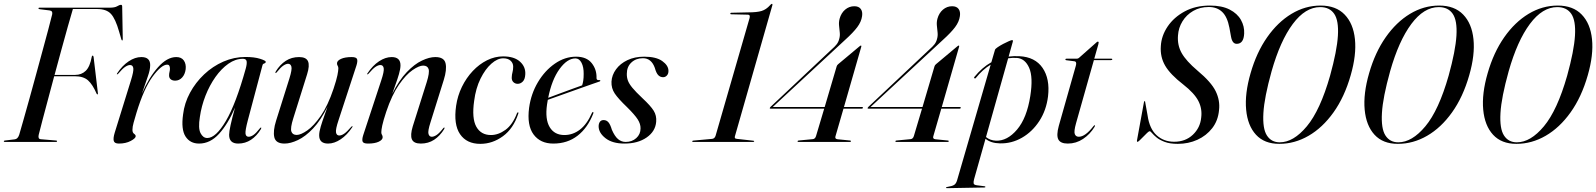

<svg xmlns="http://www.w3.org/2000/svg" viewBox="-29 -740 8322 1001"><path d="M171.5 -696.5Q171.5 -700 176.5 -700H543Q569.5 -700 582 -707.5Q594.5 -715 601.5 -715Q608 -715 608 -706L611 -538.5Q611.5 -529 608 -529Q605.5 -529 603.5 -535.5L592 -575Q573 -642 549.5 -667.5Q526 -693 477.5 -693H351Q340 -656.5 324.5 -601.2Q309 -546 291.2 -481Q273.5 -416 255.5 -349.5H363Q396 -349.5 418 -370.8Q440 -392 449.5 -444.5Q450.5 -450 454 -450Q458 -450 459 -442.5L481 -258Q482.5 -248.5 480 -248Q476.5 -247 474.5 -252Q454 -299.5 430 -321Q406 -342.5 361 -342.5H253.5Q236.5 -279 220.8 -220Q205 -161 192.5 -113.8Q180 -66.5 173 -38Q170.5 -29 172.5 -21.8Q174.5 -14.5 185 -14L262.5 -7.5Q268.5 -7.5 268.5 -4Q268.5 0 263.5 0H-3.5Q-9 0 -9 -3Q-9 -7.5 -2.5 -7.5L47.5 -13.5Q63.5 -15 71 -37Q79.5 -67 93.8 -116.5Q108 -166 124.8 -226.8Q141.5 -287.5 159.2 -352Q177 -416.5 193.2 -477Q209.5 -537.5 222.8 -586.5Q236 -635.5 243 -665Q247 -683 230 -685.5L178 -692Q171.5 -693 171.5 -696.5Z M581 -352.5Q579 -353 582 -358Q608.5 -398 641.8 -420.2Q675 -442.5 708 -442.5Q754 -442.5 754 -401Q754 -376 742.2 -343Q730.5 -310 711 -252Q747 -335.5 794.5 -389Q842 -442.5 890 -442.5Q917 -442.5 929.5 -424.5Q942 -406.5 939 -379Q935.5 -352 920.5 -335.8Q905.5 -319.5 884 -319.5Q870 -319.5 861.2 -326.5Q852.5 -333.5 852.5 -347Q852.5 -356.5 854.8 -365.2Q857 -374 857 -382Q857 -403 843 -403Q812.5 -403 766.8 -340.8Q721 -278.5 682.5 -152Q673.5 -121.5 667.5 -100.2Q661.5 -79 661.5 -63Q661.5 -48.5 670 -42.5Q678.5 -36.5 678.5 -30Q678.5 -19 652.5 -5.2Q626.5 8.5 591 8.5Q567.5 8.5 564 -5.8Q560.5 -20 569 -48L653.5 -320.5Q668.5 -368.5 666 -384.8Q663.5 -401 649 -401Q638.5 -401 624.2 -391.8Q610 -382.5 587.5 -356Q583.5 -351.5 581 -352.5Z M1263 -112.5Q1249 -59.5 1251 -43.2Q1253 -27 1267.5 -27Q1278.5 -27 1292 -36Q1305.5 -45 1325.5 -70.5Q1329.5 -76 1332 -75Q1335 -74 1331 -66.5Q1309.5 -31 1279.5 -11.2Q1249.5 8.5 1213 8.5Q1165.5 8.5 1165.5 -37Q1165.5 -68.5 1196.5 -179.5Q1159.5 -93.5 1113.2 -42.5Q1067 8.5 1009 8.5Q962 8.5 938.2 -28.5Q914.5 -65.5 925.5 -143.5Q932.5 -202.5 961.5 -256.2Q990.5 -310 1035.2 -352.2Q1080 -394.5 1135.5 -418.8Q1191 -443 1250.5 -443Q1297 -443 1326.8 -433.5Q1356.5 -424 1356.5 -418Q1356.5 -411.5 1348.8 -409.2Q1341 -407 1339.5 -400ZM1013 -130Q1003.5 -71.5 1016.5 -46Q1029.5 -20.5 1051.5 -20.5Q1096 -20.5 1148.5 -109.2Q1201 -198 1252.5 -383.5Q1259 -407.5 1256.8 -420.5Q1254.5 -433.5 1237.5 -433.5Q1198.5 -433.5 1161.8 -407.8Q1125 -382 1094.2 -338.5Q1063.5 -295 1042.2 -240.8Q1021 -186.5 1013 -130Z M1808 -82Q1811 -81 1807 -76Q1780.5 -36 1747.2 -13.8Q1714 8.5 1681.5 8.5Q1635 8.5 1635 -34.5Q1635 -52.5 1643.2 -80.2Q1651.5 -108 1661.8 -136.2Q1672 -164.5 1678.5 -183.5Q1643 -112 1603 -70Q1563 -28 1524.2 -9.8Q1485.5 8.5 1454.5 8.5Q1409 8.5 1401.2 -24.2Q1393.5 -57 1410.5 -111L1480 -331.5Q1494.5 -378 1490.2 -392.8Q1486 -407.5 1473 -407.5Q1462.5 -407.5 1448.5 -398.2Q1434.5 -389 1414.5 -364Q1410 -358.5 1408 -359Q1405 -360 1409 -368Q1430.5 -403 1460.8 -422.8Q1491 -442.5 1530.5 -442.5Q1567 -442.5 1576.8 -420.5Q1586.5 -398.5 1572 -352.5L1500 -123Q1484 -72.5 1490 -54.5Q1496 -36.5 1518 -36.5Q1539 -36.5 1573 -60Q1607 -83.5 1643.8 -136.5Q1680.5 -189.5 1710 -277.5Q1725.5 -324 1730.2 -348Q1735 -372 1735 -383.5Q1735 -392 1731.5 -397Q1728 -402 1728 -410Q1728 -423.5 1748.8 -433Q1769.5 -442.5 1804.5 -442.5Q1828.5 -442.5 1832.5 -432Q1836.5 -421.5 1829.5 -399L1736 -113.5Q1720 -66 1722.8 -49.8Q1725.5 -33.5 1740 -33.5Q1751 -33.5 1765 -42.8Q1779 -52 1802 -78.5Q1805.5 -82.5 1808 -82Z M1886 -352.5Q1883.5 -353 1887 -358Q1914 -398.5 1947.2 -420.5Q1980.5 -442.5 2013 -442.5Q2059 -442.5 2059 -399.5Q2059 -381.5 2051 -353.8Q2043 -326 2032.5 -297.8Q2022 -269.5 2016 -251Q2051.5 -322 2091.8 -364Q2132 -406 2170.8 -424.2Q2209.5 -442.5 2240.5 -442.5Q2286.5 -442.5 2294 -409.8Q2301.5 -377 2284.5 -323L2215.5 -102.5Q2200.5 -56 2205 -41.5Q2209.5 -27 2222 -27Q2233 -27 2247 -36Q2261 -45 2281 -70.5Q2285 -76 2287.5 -75Q2290.5 -74 2286.5 -66.5Q2264.5 -31 2234.2 -11.2Q2204 8.5 2165 8.5Q2128 8.5 2118.5 -13.5Q2109 -35.5 2123 -81.5L2195.5 -311Q2211.5 -362 2205.5 -380Q2199.5 -398 2177 -398Q2156 -398 2121.8 -374.5Q2087.5 -351 2050.8 -298Q2014 -245 1984.5 -157Q1969 -110 1964 -86.2Q1959 -62.5 1959 -50.5Q1959 -42 1962.5 -37Q1966 -32 1966 -24.5Q1966 -11 1945.5 -1.2Q1925 8.5 1889.5 8.5Q1865.5 8.5 1861.5 -2Q1857.5 -12.5 1864.5 -35L1958.5 -320.5Q1974.5 -368.5 1971.5 -384.8Q1968.5 -401 1954 -401Q1943.5 -401 1929.2 -391.8Q1915 -382.5 1892.5 -356Q1888.5 -351.5 1886 -352.5Z M2594.5 -436Q2564.5 -436 2532.8 -408Q2501 -380 2476.2 -330Q2451.5 -280 2443 -214Q2430 -123 2454.2 -79.5Q2478.5 -36 2530.5 -36Q2569 -36 2606.2 -63Q2643.5 -90 2666 -149Q2669 -155 2671.5 -154.5Q2675.5 -153.5 2673 -147Q2647.5 -69.5 2593 -29.8Q2538.5 10 2475 10Q2404 10 2369.5 -40.5Q2335 -91 2349 -188.5Q2356.5 -240.5 2379.2 -287.2Q2402 -334 2435.8 -369.8Q2469.5 -405.5 2510.2 -425.8Q2551 -446 2594 -446Q2652 -446 2682.2 -418.5Q2712.5 -391 2709.5 -351Q2708 -326 2696.2 -314.5Q2684.5 -303 2670 -303Q2656.5 -303 2647.2 -312.2Q2638 -321.5 2639 -337Q2639.5 -351.5 2643 -363.8Q2646.5 -376 2646.5 -392.5Q2646.5 -411 2633 -423.5Q2619.5 -436 2594.5 -436Z M3064 -148Q3035 -73.5 2982.2 -32.5Q2929.5 8.5 2855.5 8.5Q2788 8.5 2752.8 -39Q2717.5 -86.5 2729.5 -178Q2739.5 -251 2775.5 -311.5Q2811.5 -372 2863.8 -408.2Q2916 -444.5 2974.5 -444.5Q3029 -444.5 3055.8 -411Q3082.5 -377.5 3081 -333Q3080.5 -321 3095 -322.5Q3100 -323 3101 -320Q3101.5 -317 3096.5 -315Q3090 -313 3059.5 -302.2Q3029 -291.5 2986.8 -276.5Q2944.5 -261.5 2901.2 -246Q2858 -230.5 2827 -219.5Q2824.5 -207.5 2823 -195.5Q2812 -118.5 2836.8 -77.2Q2861.5 -36 2913.5 -36Q2957.5 -36 2994.2 -64Q3031 -92 3057 -151Q3059.5 -156.5 3062.5 -156Q3066.5 -155 3064 -148ZM2971 -435.5Q2928.5 -435.5 2888.2 -380.2Q2848 -325 2829 -230Q2856.5 -240.5 2891.2 -253.2Q2926 -266 2957.2 -277.5Q2988.5 -289 3006 -295Q3009.5 -305 3011.8 -319.5Q3014 -334 3014 -354.5Q3014.5 -390 3002.8 -412.8Q2991 -435.5 2971 -435.5Z M3233 0Q3266 0 3288.2 -20Q3310.5 -40 3310.5 -70.5Q3311 -93.5 3295.8 -117.5Q3280.5 -141.5 3240 -181.5Q3194.5 -225 3176 -252.5Q3157.5 -280 3159 -314.5Q3161 -349 3182.8 -378.8Q3204.5 -408.5 3242.2 -426.5Q3280 -444.5 3329.5 -444.5Q3391.5 -444.5 3423.5 -421.8Q3455.5 -399 3456 -371.5Q3456.5 -356 3448.2 -346.8Q3440 -337.5 3428 -337.5Q3413.5 -337.5 3403 -348Q3392.5 -358.5 3385 -386Q3367 -436.5 3323 -436.5Q3286.5 -436.5 3262.8 -414.2Q3239 -392 3239 -355.5Q3238.5 -337 3244.5 -320.2Q3250.5 -303.5 3268 -282.2Q3285.5 -261 3320.5 -228Q3363 -188.5 3379 -162.8Q3395 -137 3392 -105Q3388 -55 3342.2 -23.2Q3296.5 8.5 3226.5 8.5Q3163.5 8.5 3127.8 -19.5Q3092 -47.5 3092 -81.5Q3092 -95.5 3098.5 -104.8Q3105 -114 3118 -114Q3133 -114 3143 -102.5Q3153 -91 3161 -63.5Q3176 -29 3193.5 -14.5Q3211 0 3233 0Z M3783 -665.5Q3778 -665.5 3778.5 -669.5Q3779 -673.5 3784 -673.5L3872 -675.5Q3917.5 -675.5 3941.5 -682.8Q3965.5 -690 3986 -713Q3992 -720 3995 -720Q3999.5 -720 3998 -713.5L3802.5 -29.5Q3801 -24.5 3802.5 -20.8Q3804 -17 3813 -16L3897.5 -6.5Q3903.5 -6 3903 -3.5Q3902.5 0 3897 0H3584Q3579.5 0 3580 -3.5Q3580.5 -6.5 3585.5 -7L3684 -16Q3696.5 -17.5 3701.5 -31.5L3879 -646Q3883.5 -663.5 3870 -663.5Z M4333 -394Q4334.5 -400 4341 -405.5L4451 -497.5Q4456.5 -502.5 4459.5 -502.5Q4462.5 -502.5 4461.5 -497L4371 -182H4465Q4470.5 -182 4470 -178.5Q4469.5 -173.5 4463.5 -173.5H4368.5L4326.5 -28.5Q4323 -16 4337.5 -14L4402.5 -7.5Q4408 -7 4407.5 -3.5Q4407 0 4401.5 0H4133.5Q4129 0 4129 -3.5Q4129.5 -7 4135 -7.5L4208 -14.5Q4221 -15.5 4225.5 -31L4268 -173.5H3988Q3983 -173.5 3984.5 -177Q3985 -179.5 3988.5 -183L4308 -483.5Q4322.5 -496 4332.2 -508Q4342 -520 4346 -536Q4351 -552.5 4349.2 -570.2Q4347.5 -588 4345.5 -606.2Q4343.5 -624.5 4348.5 -643Q4356.5 -672 4377.2 -689.8Q4398 -707.5 4425 -707.5Q4448 -707.5 4458.5 -693.5Q4469 -679.5 4465.5 -656Q4461.5 -626.5 4440.2 -598.2Q4419 -570 4377.5 -532.5L3999.5 -182H4270.5Z M4843 -394Q4844.5 -400 4851 -405.5L4961 -497.5Q4966.5 -502.5 4969.5 -502.5Q4972.5 -502.5 4971.5 -497L4881 -182H4975Q4980.5 -182 4980 -178.5Q4979.5 -173.5 4973.5 -173.5H4878.5L4836.5 -28.5Q4833 -16 4847.5 -14L4912.5 -7.5Q4918 -7 4917.5 -3.5Q4917 0 4911.5 0H4643.5Q4639 0 4639 -3.5Q4639.5 -7 4645 -7.5L4718 -14.5Q4731 -15.5 4735.5 -31L4778 -173.5H4498Q4493 -173.5 4494.5 -177Q4495 -179.5 4498.5 -183L4818 -483.5Q4832.5 -496 4842.2 -508Q4852 -520 4856 -536Q4861 -552.5 4859.2 -570.2Q4857.5 -588 4855.5 -606.2Q4853.5 -624.5 4858.5 -643Q4866.5 -672 4887.2 -689.8Q4908 -707.5 4935 -707.5Q4958 -707.5 4968.5 -693.5Q4979 -679.5 4975.5 -656Q4971.5 -626.5 4950.2 -598.2Q4929 -570 4887.5 -532.5L4509.5 -182H4780.5Z M5059 -334Q5055.5 -329 5051.5 -332Q5047.5 -335 5051.5 -339.5Q5071 -363.5 5092.8 -382.5Q5114.5 -401.5 5139.5 -415.5L5158.5 -480.5Q5160 -485.5 5172.5 -494Q5185 -502.5 5201 -511Q5217 -519.5 5230.5 -525.2Q5244 -531 5247.5 -531Q5254 -531 5251 -521.5L5229.5 -445Q5256.5 -448.5 5285.5 -447Q5367.5 -443 5406.5 -386Q5445.5 -329 5435 -238Q5426 -165 5389.5 -109Q5353 -53 5299 -22Q5245 9 5184 7.5Q5136.5 6.5 5109 -16.5L5049.5 194Q5045.5 209 5047.2 216.5Q5049 224 5064 226L5103.5 231Q5108.5 231.5 5108.5 234.5Q5108.5 237.5 5103.5 237.5L4908 241Q4903 241 4903 238.5Q4903 236 4908 235Q4935.5 230.5 4945.5 224Q4955.5 217.5 4960.5 201L5136 -403Q5093.5 -377 5059 -334ZM5163.5 -6.5Q5222.5 -4.5 5273.5 -64.5Q5324.5 -124.5 5342.5 -239.5Q5358 -338 5336.5 -386.5Q5315 -435 5272.5 -438Q5249.5 -439.5 5227 -436L5111.5 -25.5Q5132.5 -8 5163.5 -6.5Z M5572.5 -420.5 5530 -426Q5525.5 -426.5 5525.5 -430Q5525.5 -434 5531 -434H5584.5Q5592 -434 5596.5 -438.5L5687.5 -519Q5691 -523 5695 -523Q5699 -523 5699 -518.5Q5699 -515.5 5697 -508L5676 -434H5765.5Q5770 -434 5770 -431Q5770 -426.5 5762.5 -426.5H5674L5581 -97.5Q5569 -54.5 5574.5 -40.8Q5580 -27 5595.5 -27Q5629 -27 5672 -82.5Q5676 -88 5678.5 -87Q5681.5 -86 5677.5 -78.5Q5654 -40 5617.8 -15.8Q5581.5 8.5 5538 8.5Q5500 8.5 5488.8 -12.8Q5477.5 -34 5491 -83.5L5580 -397.5Q5586 -418.5 5572.5 -420.5Z M6111.5 10Q6070.5 10 6043.8 0Q6017 -10 6001.2 -23Q5985.5 -36 5977.2 -46Q5969 -56 5965 -56Q5961 -56 5952 -47.5Q5943 -39 5932.5 -28Q5922 -17 5913.2 -8.8Q5904.5 -0.5 5901.5 -0.5Q5897.5 -0.5 5898.5 -7L5935 -207Q5936.5 -213 5938.5 -213Q5941.5 -213 5941.5 -207.5L5954 -138Q5964 -68.5 6001.2 -34.8Q6038.5 -1 6092.5 -1Q6151.5 -1 6190 -37.5Q6228.5 -74 6233.5 -127Q6239.5 -173 6218.8 -213.5Q6198 -254 6140.5 -299Q6072 -352 6045.5 -397.8Q6019 -443.5 6023 -499.5Q6026 -553.5 6058.5 -601.8Q6091 -650 6147.5 -680.5Q6204 -711 6279 -711Q6341.5 -711 6381.8 -690.2Q6422 -669.5 6440.8 -636Q6459.5 -602.5 6457.5 -565Q6455 -511.5 6418.5 -511.5Q6395.5 -511.5 6389 -549L6380.5 -595.5Q6369.5 -653 6342.5 -678.2Q6315.5 -703.5 6273 -703.5Q6227 -703.5 6191.8 -683Q6156.5 -662.5 6135.8 -628.8Q6115 -595 6112.5 -555Q6108.5 -504.5 6131.8 -463.2Q6155 -422 6214 -372Q6286 -312 6309.2 -264Q6332.5 -216 6326.5 -166Q6321.5 -111 6291 -71.8Q6260.5 -32.5 6213.5 -11.2Q6166.5 10 6111.5 10Z M6856 -711Q6936 -711 6981.2 -664.2Q7026.5 -617.5 7035 -535.8Q7043.5 -454 7013 -348Q6980.5 -234 6923.2 -154Q6866 -74 6793.2 -32Q6720.5 10 6640.5 10Q6563 10 6519.2 -37.5Q6475.5 -85 6467.8 -168.2Q6460 -251.5 6491 -358.5Q6522 -466.5 6577.2 -545.5Q6632.5 -624.5 6704.2 -667.8Q6776 -711 6856 -711ZM6905.5 -345.5Q6941.5 -475.5 6946.2 -554Q6951 -632.5 6927 -667.8Q6903 -703 6854 -703Q6776.5 -703 6711 -615Q6645.5 -527 6600.5 -368.5Q6562.5 -232.5 6557.8 -151Q6553 -69.5 6576 -33.8Q6599 2 6643 2Q6714.5 2 6784.2 -81.5Q6854 -165 6905.5 -345.5Z M7474 -711Q7554 -711 7599.2 -664.2Q7644.5 -617.5 7653 -535.8Q7661.5 -454 7631 -348Q7598.5 -234 7541.2 -154Q7484 -74 7411.2 -32Q7338.5 10 7258.5 10Q7181 10 7137.2 -37.5Q7093.5 -85 7085.8 -168.2Q7078 -251.5 7109 -358.5Q7140 -466.5 7195.2 -545.5Q7250.5 -624.5 7322.2 -667.8Q7394 -711 7474 -711ZM7523.5 -345.5Q7559.5 -475.5 7564.2 -554Q7569 -632.5 7545 -667.8Q7521 -703 7472 -703Q7394.5 -703 7329 -615Q7263.5 -527 7218.5 -368.5Q7180.5 -232.5 7175.8 -151Q7171 -69.5 7194 -33.8Q7217 2 7261 2Q7332.5 2 7402.2 -81.5Q7472 -165 7523.5 -345.5Z M8092 -711Q8172 -711 8217.2 -664.2Q8262.5 -617.5 8271 -535.8Q8279.5 -454 8249 -348Q8216.5 -234 8159.2 -154Q8102 -74 8029.2 -32Q7956.5 10 7876.5 10Q7799 10 7755.2 -37.5Q7711.5 -85 7703.8 -168.2Q7696 -251.5 7727 -358.5Q7758 -466.5 7813.2 -545.5Q7868.5 -624.5 7940.2 -667.8Q8012 -711 8092 -711ZM8141.5 -345.5Q8177.5 -475.5 8182.2 -554Q8187 -632.5 8163 -667.8Q8139 -703 8090 -703Q8012.5 -703 7947 -615Q7881.5 -527 7836.5 -368.5Q7798.5 -232.5 7793.8 -151Q7789 -69.5 7812 -33.8Q7835 2 7879 2Q7950.5 2 8020.2 -81.5Q8090 -165 8141.5 -345.5Z"/></svg>

Font: Fraunces 144pt S000
Style: Italic
Weight: 400
Italic angle: -16°
Version: Version 1.000; ttfautohint (v1.8.3)